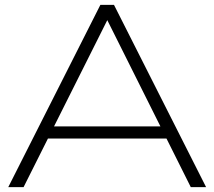

<svg xmlns="http://www.w3.org/2000/svg" viewBox="-20 -770 882 790"><path d="M151 -200V-250H683V-200ZM449 -750 828 0H765L397 -736H446L77 0H14L393 -750Z"/></svg>

Font: Unbounded ExtraLight
Style: Regular
Weight: 250
Designer: Luke Prowse, Jean-Baptiste Morizot, Fátima Lázaro, Florian Runge
Foundry: NaN
Version: Version 1.701;gftools[0.9.28.dev5+ged2979d]